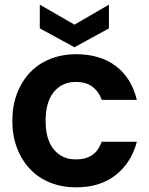

<svg xmlns="http://www.w3.org/2000/svg" viewBox="-20 -796 642 825"><path d="M33 -277Q33 -342 53.5 -395Q74 -448 110 -485.5Q146 -523 196.5 -543Q247 -563 307 -563Q411 -563 478 -512Q545 -461 568 -367H417Q405 -402 377.5 -423Q350 -444 306 -444Q247 -444 211.5 -401Q176 -358 176 -277Q176 -196 211.5 -153.5Q247 -111 306 -111Q391 -111 417 -187H568Q545 -98 478 -44.5Q411 9 307 9Q247 9 196.5 -11Q146 -31 110 -68.5Q74 -106 53.5 -159Q33 -212 33 -277ZM448 -776V-674L300 -593L151 -674V-776L300 -690Z"/></svg>

Font: Poppins SemiBold
Style: Regular
Weight: 600
Designer: Ninad Kale (Devanagari), Jonny Pinhorn (Latin)
Foundry: Indian Type Foundry
Version: Version 3.002 2017